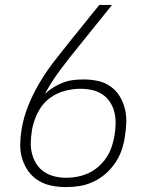

<svg xmlns="http://www.w3.org/2000/svg" viewBox="-20 -755 640 783"><path d="M249 8Q219 8 189.5 2Q160 -4 136 -19Q112 -34 95.5 -57Q79 -80 70.5 -108Q62 -136 62.5 -166.5Q63 -197 68 -227Q76 -276 95 -323.5Q114 -371 140.5 -416Q167 -461 199 -502.5Q231 -544 264 -585L385 -735H437L297 -561Q260 -516 225 -469Q190 -422 163 -372Q179 -387 198.5 -399Q218 -411 238 -418.5Q258 -426 279 -428.5Q300 -431 321 -431Q351 -431 379 -425Q407 -419 430 -403Q453 -387 467.5 -363.5Q482 -340 489 -312.5Q496 -285 495 -255.5Q494 -226 489 -196Q485 -169 475.5 -141.5Q466 -114 449 -89.5Q432 -65 409.5 -45.5Q387 -26 360 -13.5Q333 -1 305 3.5Q277 8 249 8ZM250 -30Q273 -30 296 -34.5Q319 -39 341 -49Q363 -59 382 -76Q401 -93 414.5 -113.5Q428 -134 435.5 -156.5Q443 -179 447 -202Q451 -227 451.5 -251Q452 -275 446.5 -297.5Q441 -320 428.5 -339Q416 -358 397 -370.5Q378 -383 355 -388Q332 -393 308 -393Q277 -393 244.5 -384.5Q212 -376 184.5 -356Q157 -336 140 -306.5Q123 -277 115 -245Q113 -239 112 -233.5Q111 -228 110 -222V-221Q106 -197 105.5 -173Q105 -149 111 -126.5Q117 -104 129.5 -85Q142 -66 161 -53.5Q180 -41 203 -35.5Q226 -30 250 -30Z"/></svg>

Font: Iosevka XLt Ex Obl
Style: Regular
Weight: 200
Width: 7
Italic angle: -9°
Monospace: yes
Designer: Belleve Invis
Foundry: Belleve Invis
Version: Version 32.5.0; ttfautohint (v1.8.4)